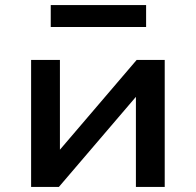

<svg xmlns="http://www.w3.org/2000/svg" viewBox="-20 -733 767 753"><path d="M102 0V-498H215V-140H210L516 -498H626V0H513V-359H518L211 0ZM179 -627V-713H553V-627Z"/></svg>

Font: Nunito Sans 7pt SemiExpanded SemiBold
Style: Regular
Weight: 600
Width: 6
Designer: Vernon Adams
Foundry: Vernon Adams
Version: Version 3.101;gftools[0.9.27]